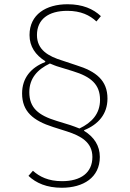

<svg xmlns="http://www.w3.org/2000/svg" viewBox="-20 -730 610 904"><path d="M451 -260C451 -195 413 -153 354 -125C339 -131 326 -136 311 -141L246 -161C161 -187 118 -222 118 -296C118 -361 156 -403 215 -431C230 -425 243 -419 258 -415L323 -395C408 -369 451 -333 451 -260ZM450 9C450 -44 423 -85 376 -114V-117C443 -144 486 -193 486 -266C486 -351 433 -394 339 -423L273 -445C208 -465 154 -495 154 -565C154 -639 208 -679 297 -679C361 -679 403 -658 434 -629L455 -654C419 -688 369 -710 298 -710C197 -710 119 -662 119 -565C119 -511 147 -471 193 -442V-438C126 -412 84 -363 84 -290C84 -205 136 -162 230 -132L296 -111C361 -90 415 -60 415 9C415 83 361 123 272 123C208 123 166 102 135 74L114 98C150 132 200 154 271 154C372 154 450 106 450 9Z"/></svg>

Font: IBM Plex Devanagari ExtraLight
Style: Regular
Weight: 200
Designer: Mike Abbink, Paul van der Laan, Pieter van Rosmalen, Erin McLaughlin
Foundry: Bold Monday
Version: Version 1.0